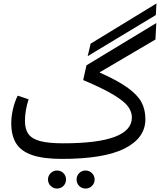

<svg xmlns="http://www.w3.org/2000/svg" viewBox="-20 -903 968 1108"><path d="M879 -816 486 -579 503 -651 883 -883ZM479 -526 882 -770 877 -675 554 -485Q662 -437 719 -395Q776 -353 797.5 -311Q819 -269 819 -215Q819 -107 700 -46.5Q581 14 337 14Q230 14 166 -8Q102 -30 73.5 -75Q45 -120 45 -192Q45 -230 54.5 -272Q64 -314 82 -351L145 -330Q124 -264 124 -205Q124 -157 144.5 -129Q165 -101 213 -88.5Q261 -76 345 -76Q741 -76 741 -225Q741 -257 720 -287Q699 -317 637.5 -354.5Q576 -392 460 -441ZM257 133Q257 111 272.5 96Q288 81 309 81Q331 81 346 96Q361 111 361 133Q361 155 346 170Q331 185 309 185Q288 185 272.5 170Q257 155 257 133ZM422 133Q422 111 437 96Q452 81 474 81Q495 81 510.5 96Q526 111 526 133Q526 155 510.5 170Q495 185 474 185Q452 185 437 170Q422 155 422 133Z"/></svg>

Font: Fira GO
Style: Regular
Weight: 400
Designer: Carrois Corporate
Foundry: Carrois Corporate GbR
Version: Version 0.300